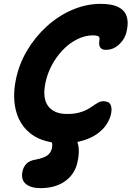

<svg xmlns="http://www.w3.org/2000/svg" viewBox="-20 -731 681 994"><path d="M308 10Q209 10 148 -32.5Q87 -75 65 -149.5Q43 -224 62 -318Q78 -398 120 -469Q162 -540 222 -594.5Q282 -649 354 -680Q426 -711 501 -711Q559 -711 591.5 -695Q624 -679 635 -648.5Q646 -618 637 -576Q633 -549 617.5 -525.5Q602 -502 579.5 -487.5Q557 -473 528 -473Q514 -473 505.5 -479Q497 -485 494.5 -495.5Q492 -506 494 -518Q496 -528 495 -534.5Q494 -541 486 -544.5Q478 -548 462 -548Q419 -548 378 -527Q337 -506 303.5 -470.5Q270 -435 247 -391Q224 -347 215 -301Q199 -222 229.5 -181.5Q260 -141 327 -141Q362 -141 387.5 -147.5Q413 -154 431 -164Q449 -174 462.5 -183.5Q476 -193 488.5 -200Q501 -207 515 -207Q543 -207 552 -189.5Q561 -172 555 -142Q549 -113 530.5 -85.5Q512 -58 481 -36.5Q450 -15 406.5 -2.5Q363 10 308 10ZM190 243Q140 243 114 221.5Q88 200 96 158Q101 133 117 116.5Q133 100 166 95Q206 87 224.5 74Q243 61 249 36Q252 20 249.5 11.5Q247 3 243 -2Q239 -7 236.5 -12.5Q234 -18 236 -29Q237 -40 250 -49.5Q263 -59 288 -59Q345 -59 371.5 -15.5Q398 28 382 104Q370 168 319 205.5Q268 243 190 243Z"/></svg>

Font: Shantell Sans Light
Style: Bold Italic
Weight: 700
Italic angle: -11°
Version: Version 1.011;[c5ecc13dd]